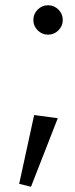

<svg xmlns="http://www.w3.org/2000/svg" viewBox="-20 -540 284 731"><path d="M107 -464Q107 -487 123.5 -503.5Q140 -520 163 -520Q186 -520 202.5 -503.5Q219 -487 219 -464Q219 -441 202.5 -424.5Q186 -408 163 -408Q140 -408 123.5 -424.5Q107 -441 107 -464ZM53 160 110 -102 200 -90 98 171Z"/></svg>

Font: Rising Sun
Style: Regular
Weight: 400
Designer: Matt McInerney, Pablo Impallari, Rodrigo Fuenzalida (Raleway font), Stephen Hutchings (Greek), Cristiano Sobral (main ch
Foundry: The Rising Sun Project Authors
Version: Version 4.327; ttfautohint (v1.8.4.7-5d5b-dirty)